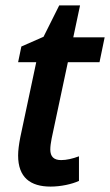

<svg xmlns="http://www.w3.org/2000/svg" viewBox="-20 -680 407 710"><path d="M167 10C205 10 246 1 272 -11V-102C248 -93 226 -88 206 -88C179 -88 166 -101 166 -127C166 -138 168 -153 171 -168L231 -450H348L367 -542H251L276 -660H199L141 -544L59 -508L47 -450H114L55 -172C50 -146 47 -124 47 -105C47 -24 92 10 167 10Z"/></svg>

Font: Noto Sans SemiCondensed SemiBold
Style: Italic
Weight: 600
Width: 4
Italic angle: -12°
Designer: Monotype Design Team
Foundry: Monotype Imaging Inc.
Version: Version 2.013